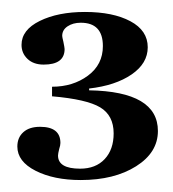

<svg xmlns="http://www.w3.org/2000/svg" viewBox="-20 -698 290 321"><path d="M115 -397Q70 -397 39.5 -412.5Q9 -428 9 -453Q9 -468 19 -477Q29 -486 47 -486Q81 -486 81 -459Q81 -455 79 -449Q77 -441 77 -438Q77 -416 114 -416Q140 -416 155 -432Q170 -448 170 -475Q170 -505 147.5 -518.5Q125 -532 67 -537V-553Q102 -553 127 -571.5Q152 -590 152 -621Q152 -660 115 -660Q102 -660 93 -654Q84 -648 84 -638Q84 -636 86 -628Q88 -618 88 -616Q88 -590 53 -590Q36 -590 26 -599.5Q16 -609 16 -623Q16 -648 46.5 -663Q77 -678 122 -678Q169 -678 198 -662.5Q227 -647 227 -619Q227 -592 200 -573.5Q173 -555 129 -550V-547Q244 -545 244 -479Q244 -443 207.5 -420Q171 -397 115 -397Z"/></svg>

Font: UnnaRegular
Style: Regular
Weight: 400
Designer: Jorge de Buen Unna
Foundry: Omnibus-Type
Version: Version 2.008;hotconv 1.0.109;makeotfexe 2.5.65596